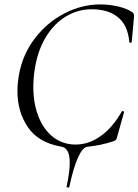

<svg xmlns="http://www.w3.org/2000/svg" viewBox="-20 -656 627 870"><path d="M288 194Q286 194 283.5 192.5Q281 191 282 189Q296 122 296 81Q296 12 255 8Q154 -10 106.5 -79.5Q59 -149 59 -244Q59 -276 66 -318Q83 -411 139 -483.5Q195 -556 273.5 -596Q352 -636 434 -636Q476 -636 516 -626.5Q556 -617 579 -601Q585 -596 586.5 -592Q588 -588 587 -577L577 -466Q576 -462 571 -462Q566 -462 566 -466Q559 -542 514.5 -578Q470 -614 396 -614Q332 -614 278 -581Q224 -548 187.5 -487.5Q151 -427 138 -346Q131 -305 131 -262Q131 -187 154.5 -127.5Q178 -68 221.5 -34.5Q265 -1 323 -1Q381 -1 435 -38.5Q489 -76 532 -151Q534 -153 535 -153Q538 -153 540.5 -151Q543 -149 542 -147L512 -40Q509 -27 506 -23Q503 -19 494 -16Q437 3 376 9Q355 11 334 56.5Q313 102 294 191Q294 194 288 194Z"/></svg>

Font: Cormorant Garamond
Style: Italic
Weight: 400
Italic angle: -10°
Designer: Christian Thalmann (Catharsis Fonts)
Foundry: Catharsis Fonts
Version: Version 4.000